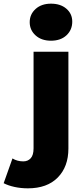

<svg xmlns="http://www.w3.org/2000/svg" viewBox="-114 -824 454 1047"><path d="M38 203Q0 203 -34.5 195.5Q-69 188 -94 175L-46 40Q-20 56 13 56Q38 56 53.5 39Q69 22 69 -15V-542H259V-14Q259 85 201 144Q143 203 38 203ZM164 -602Q112 -602 80 -631Q48 -660 48 -703Q48 -746 80 -775Q112 -804 164 -804Q216 -804 248 -776.5Q280 -749 280 -706Q280 -661 248.5 -631.5Q217 -602 164 -602Z"/></svg>

Font: MOST Montserrat ExtraBold
Style: Regular
Weight: 800
Designer: Julieta Ulanovsky
Foundry: Julieta Ulanovsky
Version: Version 8.000;March 11, 2024;FontCreator 15.0.0.2926 64-bit